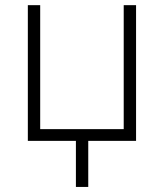

<svg xmlns="http://www.w3.org/2000/svg" viewBox="-20 -551 641 751"><path d="M88.9 0V-530.8H137.2V-45.9H463.9V-530.8H512.2V0H325.2V180.2H276.9V0Z"/></svg>

Font: Open Sans Light
Style: Regular
Weight: 300
Foundry: Ascender Corporation
Version: Version 1.10